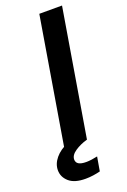

<svg xmlns="http://www.w3.org/2000/svg" viewBox="-195 -701 611 927"><g transform="rotate(-20 110.5 -237.5)"><path d="M29.2 0 137.5 -650H254.2L145.8 0ZM75.8 175Q19.2 175 -8.7 150.4Q-36.7 125.8 -36.7 90.8Q-36.7 58.3 -12.9 29.6Q10.8 0.8 54.2 -17.5L144.2 -5V0Q109.2 10 82.1 28.3Q55 46.7 55 69.2Q55 100 105.8 100Q119.2 100 134.6 97.9Q150 95.8 164.2 92.5L151.7 165Q135.8 169.2 115.8 172.1Q95.8 175 75.8 175Z"/></g></svg>

Font: Familjen Grotesk GF Medium
Style: Italic
Weight: 500
Designer: Anders Wikstroem, Jonas Baeckman, Matilda Gysing, Kristian Moeller
Foundry: Familjen STHML AB
Version: Version 2.000; Beta; Release 4; Build 6